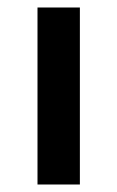

<svg xmlns="http://www.w3.org/2000/svg" viewBox="-20 -492 313 512"><path d="M80 0V-472H193V0Z"/></svg>

Font: Lil Grotesk Bold
Style: Regular
Weight: 700
Designer: Bastien Sozeau
Foundry: NBR — Bastien Sozeau
Version: Version 4.002; ttfautohint (v1.8.4.7-5d5b)